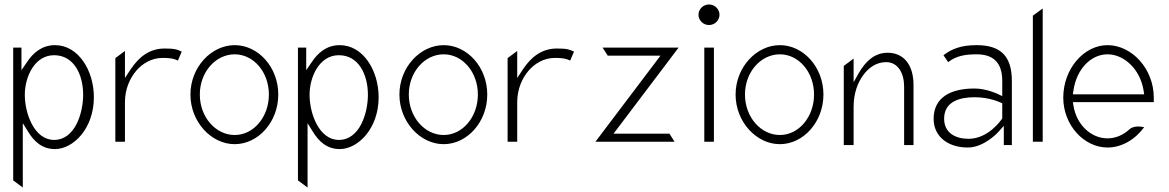

<svg xmlns="http://www.w3.org/2000/svg" viewBox="-20 -664 5230 859"><path d="M39 143 82 175V-113L105 -76C132 -31 169 3 226 3C307 3 400 -88 400 -229C400 -348 331 -462 226 -462C168 -462 128 -428 100 -385L76 -350V-451H39ZM91 -240C91 -319 134 -417 222 -417C311 -417 352 -330 352 -240C352 -157 315 -38 222 -38C134 -38 91 -155 91 -240Z M496 -30H539V-206C539 -266 561 -314 590 -348C616 -378 656 -405 709 -405C743 -405 760 -401 776 -393L793 -433C774 -442 764 -447 717 -447C646 -447 600 -406 566 -356L539 -315V-436L496 -404Z M832 -241C832 -119 925 -19 1030 -19C1135 -19 1225 -118 1225 -241C1225 -364 1135 -462 1030 -462C925 -462 832 -363 832 -241ZM874 -241C874 -342 945 -421 1030 -421C1115 -421 1183 -341 1183 -241C1183 -141 1115 -60 1030 -60C945 -60 874 -140 874 -241Z M1313 143 1356 175V-113L1379 -76C1406 -31 1443 3 1500 3C1581 3 1674 -88 1674 -229C1674 -348 1605 -462 1500 -462C1442 -462 1402 -428 1374 -385L1350 -350V-451H1313ZM1365 -240C1365 -319 1408 -417 1496 -417C1585 -417 1626 -330 1626 -240C1626 -157 1589 -38 1496 -38C1408 -38 1365 -155 1365 -240Z M1767 -241C1767 -119 1860 -19 1965 -19C2070 -19 2160 -118 2160 -241C2160 -364 2070 -462 1965 -462C1860 -462 1767 -363 1767 -241ZM1809 -241C1809 -342 1880 -421 1965 -421C2050 -421 2118 -341 2118 -241C2118 -141 2050 -60 1965 -60C1880 -60 1809 -140 1809 -241Z M2251 -30H2294V-206C2294 -266 2316 -314 2345 -348C2371 -378 2411 -405 2464 -405C2498 -405 2515 -401 2531 -393L2548 -433C2529 -442 2519 -447 2472 -447C2401 -447 2355 -406 2321 -356L2294 -315V-436L2251 -404Z M2644 -30H2998L2975 -66H2725L3016 -451H2676L2699 -415H2935Z M3105 -598C3105 -573 3126 -552 3152 -552C3178 -552 3199 -573 3199 -598C3199 -623 3178 -644 3152 -644C3126 -644 3105 -623 3105 -598ZM3131 -30H3174V-451H3131Z M3271 -241C3271 -119 3364 -19 3469 -19C3574 -19 3664 -118 3664 -241C3664 -364 3574 -462 3469 -462C3364 -462 3271 -363 3271 -241ZM3313 -241C3313 -342 3384 -421 3469 -421C3554 -421 3622 -341 3622 -241C3622 -141 3554 -60 3469 -60C3384 -60 3313 -140 3313 -241Z M3755 -15H3799V-187C3799 -247 3818 -296 3843 -329C3865 -359 3899 -386 3944 -386C3999 -386 4025 -335 4025 -276V-15H4067V-284C4067 -373 4024 -428 3951 -428C3891 -428 3851 -387 3822 -337L3799 -296V-402L3755 -369Z M4157 -132C4157 -55 4219 -4 4310 -4C4383 -4 4445 -72 4445 -72L4471 -101V-15H4507V-302C4507 -414 4456 -462 4349 -462C4279 -462 4238 -445 4201 -417L4222 -386C4257 -413 4295 -421 4349 -421C4423 -421 4464 -385 4464 -302V-234L4443 -244C4443 -244 4393 -268 4340 -268C4234 -268 4157 -229 4157 -132ZM4204 -133C4204 -211 4276 -229 4340 -229C4408 -229 4452 -207 4464 -202V-134C4461 -130 4404 -43 4313 -43C4254 -43 4204 -70 4204 -133Z M4601 -30H4645V-626L4601 -594Z M4737 -227C4737 -104 4830 -4 4935 -4C4998 -4 5058 -39 5099 -95C5080 -99 5052 -101 5035 -87C5007 -61 4973 -45 4935 -45C4861 -45 4797 -106 4783 -189L4780 -207H5142V-227C5142 -357 5043 -462 4935 -462C4830 -462 4737 -357 4737 -227ZM4780 -242 4783 -262C4797 -354 4860 -421 4935 -421C5010 -421 5081 -353 5096 -261L5099 -242Z"/></svg>

Font: Charger Sport
Style: HLNrw
Weight: 100
Designer: Jasper
Foundry: Cannot Into Space Fonts
Version: Version 1.1